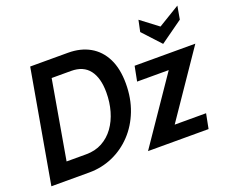

<svg xmlns="http://www.w3.org/2000/svg" viewBox="-119 -931 1336 1122"><g transform="rotate(-20 549.0 -370.0)"><path d="M23 0 146 -700H381.5Q459 -700 516.5 -667.5Q574 -635 605.8 -571.8Q637.5 -508.5 637.5 -416Q637.5 -324 608 -247.8Q578.5 -171.5 526.2 -116Q474 -60.5 405.2 -30.2Q336.5 0 258.5 0ZM147.5 -56.5 106 -106H278Q334.5 -106 378 -129.8Q421.5 -153.5 451.5 -195Q481.5 -236.5 497 -290.8Q512.5 -345 512.5 -406Q512.5 -496 475 -545Q437.5 -594 362 -594H189.5L249.5 -643.5ZM624 0 928 -445 949 -403.5H703L721 -495.5H1098.5L795 -50.5L774 -92H1018.5L1000.5 0ZM921.5 -558.5 819 -669.5 834 -740.5 941.5 -659 1076 -740.5 1061.5 -658.5Z"/></g></svg>

Font: Cabin SemiCondensedSemiBold
Style: Italic
Weight: 600
Width: 4
Italic angle: -10°
Designer: Pablo Impallari
Foundry: Pablo Impallari. http://www.impallari.com Igino Marini. http://www.ikern.com
Version: Version 3.001